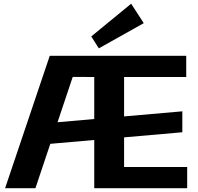

<svg xmlns="http://www.w3.org/2000/svg" viewBox="-20 -995 1049 1015"><path d="M243 -700H401.9L167.3 0H6.9ZM223.4 -343.5 943.9 -406.5V-295.8L223.4 -232.7ZM478.2 -700H964.5V-587.8H601.9L636 -673.1V-26.9L601.9 -112.2H969.5V0H478.2ZM601.9 -700V-587.8L344.2 -588.3L344.7 -700ZM739.9 -872.6 502.4 -739.4 462.4 -802.4 673.4 -975.4Z"/></svg>

Font: Pathway Extreme 8pt Thin
Style: Regular
Weight: 100
Designer: Eduardo Rodriguez Tunni
Foundry: Eduardo Rodriguez Tunni
Version: Version 1.000